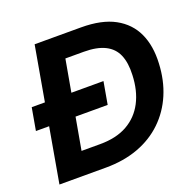

<svg xmlns="http://www.w3.org/2000/svg" viewBox="-123 -829 975 958"><g transform="rotate(-20 364.0 -350.0)"><path d="M15 -291 36 -410H417L396 -291ZM34 0 157 -700H403Q513 -700 581.5 -662.5Q650 -625 681 -557.5Q712 -490 707 -398Q703 -310 672 -237Q641 -164 585.5 -110.5Q530 -57 453 -28.5Q376 0 280 0ZM195 -120H294Q380 -120 438.5 -153Q497 -186 528.5 -246.5Q560 -307 563 -389Q566 -453 548 -495.5Q530 -538 487 -559.5Q444 -581 375 -581H277Z"/></g></svg>

Font: DM Sans 28pt ExtraBold
Style: Italic
Weight: 800
Italic angle: -10°
Version: Version 4.004;gftools[0.9.30]